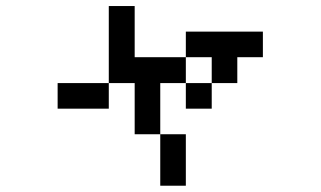

<svg xmlns="http://www.w3.org/2000/svg" viewBox="-20 -462 1040 623"><path d="M167 -109.4V-192.4H333V-109.4ZM500 -26.4H417V-192.4H333V-442.4H417V-276.4H583V-192.4H500ZM500 -26.4H583V140.6H500ZM583 -192.4H667V-109.4H583ZM667 -192.4V-276.4H583V-359.4H833V-276.4H750V-192.4Z"/></svg>

Font: KH Dot Kodenmachou 12
Style: Regular
Weight: 400
Designer: Original version for X68000 by Keitarou Hiraki (http://hp.vector.co.jp/authors/VA000874/) / TrueType conversion by Homem
Version: Version 1.00.20150527